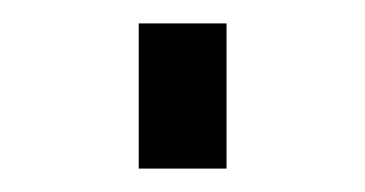

<svg xmlns="http://www.w3.org/2000/svg" viewBox="-20 -144 312 164"><path d="M98.5 0V-124H173.5V0Z"/></svg>

Font: Mohave Light
Style: Regular
Weight: 400
Version: Version 2.003